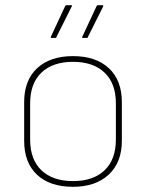

<svg xmlns="http://www.w3.org/2000/svg" viewBox="-20 -707 562 739"><path d="M261 12Q172 12 122.5 -34.5Q73 -81 73 -165V-314Q73 -398 123 -444.5Q173 -491 261 -491Q349 -491 399 -444.5Q449 -398 449 -314V-165Q449 -82 398.5 -35Q348 12 261 12ZM261 -10Q339 -10 382.5 -51.5Q426 -93 426 -170V-309Q426 -386 382.5 -427.5Q339 -469 261 -469Q183 -469 139.5 -427.5Q96 -386 96 -309V-170Q96 -93 139.5 -51.5Q183 -10 261 -10ZM178 -561Q174 -561 176 -566L231 -684Q233 -687 236 -687H254Q259 -687 256 -682L198 -566Q197 -561 194 -561ZM299 -561Q294 -561 297 -566L352 -684Q353 -687 357 -687H374Q379 -687 377 -682L319 -566Q318 -561 314 -561Z"/></svg>

Font: Sofia Sans Thin
Style: Regular
Weight: 250
Designer: Botio Nikoltchev, Ani Petrova
Foundry: lettersoup
Version: Version 4.101